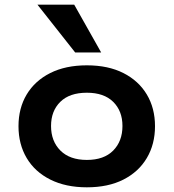

<svg xmlns="http://www.w3.org/2000/svg" viewBox="-20 -790 741 820"><path d="M351 10Q261 10 195 -23Q129 -56 94 -115Q59 -174 59 -251Q59 -328 94 -386.5Q129 -445 194.5 -478Q260 -511 351 -511Q442 -511 507 -478Q572 -445 607 -386.5Q642 -328 642 -251Q642 -174 607 -115Q572 -56 507 -23Q442 10 351 10ZM351 -107Q424 -107 463.5 -147Q503 -187 503 -252Q503 -316 463.5 -355Q424 -394 351 -394Q277 -394 237.5 -355Q198 -316 198 -252Q198 -187 238 -147Q278 -107 351 -107ZM301 -566 140 -770H297L412 -566Z"/></svg>

Font: Nunito Sans 7pt SemiExpanded
Style: Bold
Weight: 700
Width: 6
Designer: Vernon Adams
Foundry: Vernon Adams
Version: Version 3.101;gftools[0.9.27]